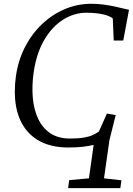

<svg xmlns="http://www.w3.org/2000/svg" viewBox="-20 -771 704 1018"><path d="M341 226.5 347 184 451.5 174.5 476.5 -3Q453 3 420.8 7Q388.5 11 342 11Q263 11 205.2 -15.5Q147.5 -42 112 -91.5Q76.5 -141 64.5 -211Q52.5 -281 64.5 -368Q76.5 -451.5 112.5 -521.5Q148.5 -591.5 202.8 -643Q257 -694.5 324 -722.8Q391 -751 464 -751Q497 -751 527.2 -747Q557.5 -743 583.5 -737.5Q609.5 -732 630.2 -726.8Q651 -721.5 664 -719L633.5 -556H583L578 -672.5Q570.5 -680.5 552.2 -687.5Q534 -694.5 505.2 -699Q476.5 -703.5 438 -703.5Q372.5 -703.5 313.8 -666.2Q255 -629 213.8 -557.8Q172.5 -486.5 158 -384Q148.5 -314.5 154 -252Q159.5 -189.5 182.5 -140.8Q205.5 -92 247.2 -64.2Q289 -36.5 351 -36.5Q396 -36.5 424.8 -41.5Q453.5 -46.5 472 -55Q490.5 -63.5 504.5 -74L547 -169L593.5 -161L560 -27L531.5 174.5L624 185L618 226.5Z"/></svg>

Font: Merriweather 20pt Light
Style: Italic
Weight: 300
Italic angle: -7.8°
Version: Version 2.101